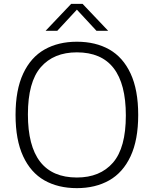

<svg xmlns="http://www.w3.org/2000/svg" viewBox="-20 -965 796 994"><path d="M60.5 -370Q60.5 -499.5 100 -584Q139.5 -668.5 210.8 -708.8Q282 -749 378 -749Q475 -749 546 -708.8Q617 -668.5 656.2 -584Q695.5 -499.5 695.5 -370Q695.5 -240.5 656 -156Q616.5 -71.5 545.2 -31.2Q474 9 378 9Q281 9 210 -31.2Q139 -71.5 99.8 -156Q60.5 -240.5 60.5 -370ZM631.5 -367.5Q631.5 -694 378 -694Q258 -694 191.2 -617.2Q124.5 -540.5 124.5 -372.5Q124.5 -46 378 -46Q498 -46 564.8 -122.8Q631.5 -199.5 631.5 -367.5ZM540 -805.5H479.5L378 -915L276.5 -805.5H216L348.5 -945H407.5Z"/></svg>

Font: Encode Sans Semi Expanded Light
Style: Regular
Weight: 300
Width: 6
Designer: Multiple Designers
Foundry: Impallari Type
Version: Version 2.000